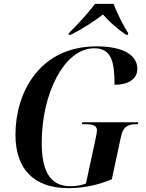

<svg xmlns="http://www.w3.org/2000/svg" viewBox="-20 -964 754 994"><path d="M336 -792 335 -784H347C405 -814 472 -856 513 -889C541 -856 582 -819 632 -784H642L644 -792C620 -828 583 -902 568 -944H472C437 -897 380 -835 336 -792ZM334 10C413 10 485 -5 559 -36L606 -255C618 -314 649 -321 688 -321H694L696 -331H406L404 -321H419C457 -321 482 -316 482 -289C482 -281 479 -267 476 -251L425 -14C403 -5 375 0 345 0C235 0 196 -84 196 -226C196 -475 310 -714 468 -714C556 -714 573 -647 573 -525C639 -525 691 -551 691 -608C691 -673 627 -724 480 -724C185 -724 60 -485 60 -267C60 -91 153 10 334 10Z"/></svg>

Font: Noto Serif Display SemiCondensed SemiBold
Style: Italic
Weight: 600
Width: 4
Italic angle: -12°
Designer: Monotype Design Team
Foundry: Monotype Imaging Inc.
Version: Version 2.009